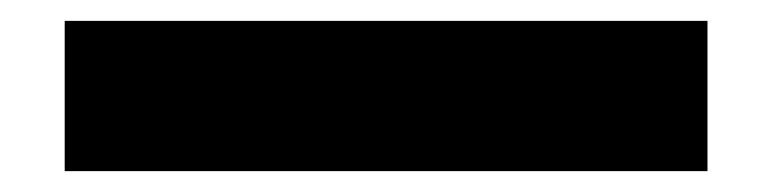

<svg xmlns="http://www.w3.org/2000/svg" viewBox="-20 -442 740 184"><path d="M42 -278V-422H658V-278Z"/></svg>

Font: Martian Mono
Style: Bold
Weight: 700
Designer: Roman Shamin
Foundry: Evil Martians
Version: Version 1.000